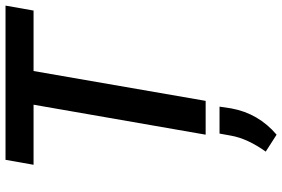

<svg xmlns="http://www.w3.org/2000/svg" viewBox="-180 -570 1003 682"><g transform="rotate(-90 321.0 -229.5)"><path d="M624 -611.3H409.2L303.2 0H183.1L289.6 -611.3H76.2L93.8 -710.9H641.6ZM183.1 252 123 213.4Q169.4 148.4 179.7 89.8L187 49.3H282.7L276.4 91.3Q258.8 187.5 183.1 252Z"/></g></svg>

Font: Roboto Medium
Style: Italic
Weight: 500
Italic angle: -12°
Designer: Google
Version: Version 2.134; 2016